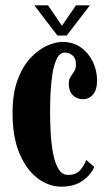

<svg xmlns="http://www.w3.org/2000/svg" viewBox="-20 -688 403 719"><path d="M209.5 11Q162.5 11 120.8 -20.5Q79 -52 53 -113.2Q27 -174.5 27 -264Q27 -338 46 -389Q65 -440 94.5 -471.2Q124 -502.5 156 -516.8Q188 -531 214 -531Q254 -531 283 -510.2Q312 -489.5 327.8 -456.5Q343.5 -423.5 343.5 -385.5Q343.5 -352.5 328.5 -334.5Q313.5 -316.5 291 -316.5Q267.5 -316.5 252.5 -331.8Q237.5 -347 237.5 -373.5Q237.5 -390 244.2 -400.2Q251 -410.5 257.8 -420.8Q264.5 -431 264.5 -447Q264.5 -470 251.5 -480.5Q238.5 -491 223 -491Q204.5 -491 193.2 -469Q182 -447 176.5 -412.5Q171 -378 169.2 -339.5Q167.5 -301 167.5 -268Q167.5 -227.5 170 -186Q172.5 -144.5 179.5 -109.8Q186.5 -75 199.8 -54Q213 -33 235 -33Q264.5 -33 280 -50.5Q295.5 -68 303 -89L333 -63Q321.5 -34.5 290.2 -11.8Q259 11 209.5 11ZM195 -555 108.5 -668H160L212 -591.5L264.5 -668H316.5L230 -555Z"/></svg>

Font: Imbue 10pt ExtraBold
Style: Regular
Weight: 800
Designer: Tyler Finck
Foundry: Etcetera Type Company
Version: Version 1.102; ttfautohint (v1.8.3)